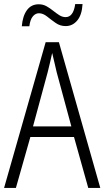

<svg xmlns="http://www.w3.org/2000/svg" viewBox="-20 -922 512 942"><path d="M413 0 343 -250H129L58 0H0L204 -715H269L472 0ZM258 -568Q253 -591 247 -615.5Q241 -640 236 -662Q231 -639 225.5 -615.5Q220 -592 214 -568L142 -302H330ZM87 -793Q91 -843 112 -872Q133 -901 170 -901Q191 -901 208 -891.5Q225 -882 240.5 -869.5Q256 -857 271 -847.5Q286 -838 302 -838Q340 -838 349 -902H385Q382 -849 359 -821.5Q336 -794 302 -794Q275 -794 253 -809.5Q231 -825 211 -841Q191 -857 171 -857Q154 -857 141 -841.5Q128 -826 124 -793Z"/></svg>

Font: Noto Sans Gurmukhi UI Condensed Light
Style: Regular
Weight: 300
Width: 3
Designer: Jelle Bosma - Monotype Design Team
Foundry: Monotype Imaging Inc.
Version: Version 2.004; ttfautohint (v1.8.4.7-5d5b)